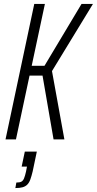

<svg xmlns="http://www.w3.org/2000/svg" viewBox="-20 -708 492 975"><path d="M8 0 154 -688H208L141 -374H206L394 -688H452L244 -347L307 0H252L196 -324H130L61 0ZM58 247 63 219Q80 219 88.5 214.5Q97 210 102 198Q107 186 112 164L117 138H90L106 62H167L146 162Q140 187 134 203.5Q128 220 118.5 229.5Q109 239 94.5 243Q80 247 58 247Z"/></svg>

Font: Saira ExtraCondensed Light
Style: Italic
Weight: 300
Width: 2
Italic angle: -12°
Designer: Hector Gatti with collaboration of the Omnibus-Type team
Foundry: Omnibus-Type
Version: Version 1.101